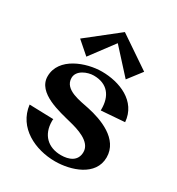

<svg xmlns="http://www.w3.org/2000/svg" viewBox="-173 -820 874 946"><g transform="rotate(30 264.0 -347.0)"><path d="M281 15C369 15 492 -23 492 -129C492 -234 372 -277 292 -294C243 -305 146 -314 146 -382C146 -426 201 -447 236 -447C314 -447 352 -397 351 -320V-315L484 -325C475 -440 361 -484 261 -484C174 -484 40 -438 40 -330C40 -235 181 -208 250 -190C294 -179 380 -155 380 -95C380 -42 335 -26 291 -26C217 -26 169 -72 169 -149C169 -153 169 -157 170 -161L33 -165C48 -41 169 15 281 15ZM261 -709 86 -571 157 -509 258 -644 381 -509 441 -587Z"/></g></svg>

Font: Original Surfer
Style: Regular
Weight: 400
Designer: Astigmatic (AOETI)
Foundry: Astigmatic (AOETI)
Version: Version 1.001